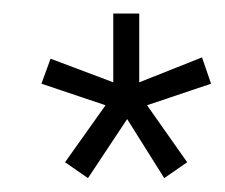

<svg xmlns="http://www.w3.org/2000/svg" viewBox="-20 -649 326 278"><path d="M192.9 -496.6 285.6 -527.8 272.5 -565.9 181.6 -529.8V-629.4H144V-529.8L53.2 -564L40 -527.8L132.8 -496.6L74.2 -414.1L107.4 -391.1L164.1 -476.6L217.8 -391.1L251 -414.1Z"/></svg>

Font: Meera New
Style: Regular
Weight: 400
Designer: Hussain K H
Foundry: RIT
Version: 1.4.1